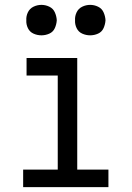

<svg xmlns="http://www.w3.org/2000/svg" viewBox="-20 -768 540 788"><path d="M75 0V-72H217V-458H89V-530H297V-72H425V0ZM150 -623Q133 -623 117.5 -630Q102 -637 94.5 -652.5Q87 -668 88 -685Q87 -702 94.5 -717.5Q102 -733 117.5 -740.5Q133 -748 150 -748Q167 -748 182.5 -740.5Q198 -733 205 -717.5Q212 -702 213 -685Q212 -668 205 -652.5Q198 -637 182.5 -630Q167 -623 150 -623ZM350 -623Q333 -623 317.5 -630Q302 -637 294.5 -652.5Q287 -668 288 -685Q287 -702 294.5 -717.5Q302 -733 317.5 -740.5Q333 -748 350 -748Q367 -748 382.5 -740.5Q398 -733 405 -717.5Q412 -702 413 -685Q412 -668 405 -652.5Q398 -637 382.5 -630Q367 -623 350 -623Z"/></svg>

Font: Iosevka SS08
Style: Regular
Weight: 400
Monospace: yes
Designer: Belleve Invis
Foundry: Belleve Invis
Version: 2.1.0; ttfautohint (v1.8.2)